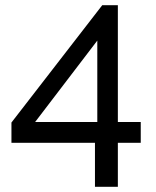

<svg xmlns="http://www.w3.org/2000/svg" viewBox="-20 -591 598 738"><path d="M345 127V-42H24V-120L373 -571H433V-122H521V-42H433V127ZM115 -122H354V-435Z"/></svg>

Font: Raleway-v4020 Medium
Style: Regular
Weight: 500
Designer: Matt McInerney, Pablo Impallari, Rodrigo Fuenzalida
Foundry: Matt McInerney, Pablo Impallari, Rodrigo Fuenzalida
Version: Version 4.020;PS 004.020;hotconv 1.0.88;makeotf.lib2.5.64775